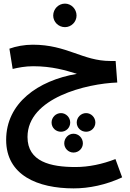

<svg xmlns="http://www.w3.org/2000/svg" viewBox="-20 -770 716 1061"><path d="M339 -620C374 -620 403 -649 403 -684C403 -720 374 -750 339 -750C303 -750 274 -720 274 -684C274 -649 303 -620 339 -620ZM655 210 618 109C546 137 471 153 397 153C260 153 132 124 132 -13C132 -230 460 -308 628 -314L619 -433H590C436 -433 351 -523 161 -523C114 -523 68 -514 32 -501L50 -389C80 -396 118 -404 163 -404C268 -404 344 -381 405 -362C189 -325 14 -200 14 3C14 199 189 271 387 271C472 271 565 252 655 210ZM317 -42C345 -42 368 -64 368 -93C368 -121 345 -145 317 -145C288 -145 265 -121 265 -93C265 -64 288 -42 317 -42ZM456 -42C484 -42 507 -64 507 -93C507 -121 484 -145 456 -145C427 -145 404 -121 404 -93C404 -64 427 -42 456 -42ZM386 73C415 73 438 50 438 22C438 -7 415 -31 386 -31C358 -31 335 -7 335 22C335 50 358 73 386 73Z"/></svg>

Font: Noto Sans Arabic UI Semi
Style: Regular
Weight: 600
Designer: Nadine Chahine - Monotype Design Team
Foundry: Monotype Imaging Inc.
Version: Version 1.900